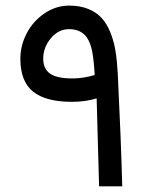

<svg xmlns="http://www.w3.org/2000/svg" viewBox="-20 -661 541 681"><path d="M52.2 -452.6Q52.2 -499.5 74.7 -542.7Q97.2 -585.9 137.7 -613.5Q178.2 -641.1 225.6 -641.1Q263.7 -641.1 292.7 -629.4Q321.8 -617.7 340.3 -597.4Q358.9 -577.1 371.3 -546.4Q383.8 -515.6 389.4 -481.7Q395 -447.8 397.5 -403.8Q409.2 -167 413.6 0H331.5Q330.6 -33.2 327.1 -156Q323.7 -278.8 322.8 -312Q282.2 -299.8 235.8 -299.8Q142.6 -299.8 97.4 -335.9Q52.2 -372.1 52.2 -452.6ZM225.1 -557.6Q187 -557.6 160.2 -525.1Q133.3 -492.7 133.3 -452.6Q133.3 -417 157.5 -399.9Q181.6 -382.8 237.3 -382.8Q275.4 -382.8 315.9 -395Q313 -445.3 307.4 -476.3Q301.8 -507.3 288.6 -527.3Q267.6 -557.6 225.1 -557.6Z"/></svg>

Font: Vazir FD-WOL
Style: FD-WOL
Weight: 400
Foundry: Based on Dejavu fonts, by Saber Rastikerdar
Version: Version 26.0.0